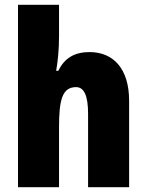

<svg xmlns="http://www.w3.org/2000/svg" viewBox="-20 -780 611 800"><path d="M226 -630V-760H55V0H226V-250C226 -363 239 -417 297 -417C331 -417 347 -380 347 -306V0H518V-360C518 -493 453 -563 353 -563C292 -563 249 -539 223 -485H214C221 -525 226 -574 226 -630Z"/></svg>

Font: Noto Sans Arabic UI Cn Bk
Style: Regular
Weight: 900
Width: 3
Designer: Monotype Design Team, Nadine Chahine and Nizar Qandah
Foundry: Monotype Imaging Inc.
Version: Version 2.010